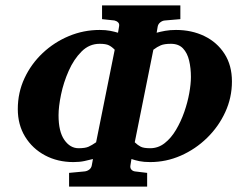

<svg xmlns="http://www.w3.org/2000/svg" viewBox="-20 -691 896 711"><path d="M838.9 -389.2Q838.9 -329.6 814.2 -275.9Q789.6 -222.2 746.8 -180.4Q704.1 -138.7 649.7 -114.7Q595.2 -90.8 536.1 -90.8Q512.7 -90.8 496.1 -94.2Q479.5 -97.7 466.8 -102.1L462.9 -78.1Q461.4 -68.4 466.8 -62.7Q472.2 -57.1 480 -56.2L524.9 -50.8V0H235.8V-50.8L293 -56.2Q302.2 -57.1 310.1 -62.7Q317.9 -68.4 319.8 -78.1L324.2 -102.1Q310.5 -98.6 292.7 -94.7Q274.9 -90.8 252 -90.8Q193.4 -90.8 146.7 -115.7Q100.1 -140.6 73 -184.8Q45.9 -229 45.9 -287.1Q45.9 -348.1 70.6 -401.1Q95.2 -454.1 137.9 -494.4Q180.7 -534.7 235.1 -557.4Q289.6 -580.1 349.1 -580.1Q371.6 -580.1 387.9 -576.9Q404.3 -573.7 417 -569.8L420.9 -592.8Q422.9 -602.5 417.5 -607.9Q412.1 -613.3 403.8 -615.2L357.9 -620.1V-670.9H647.9V-620.1L590.8 -615.2Q582 -614.7 574 -608.6Q565.9 -602.5 564 -592.8L560.1 -569.8Q574.2 -573.7 591.8 -576.9Q609.4 -580.1 631.8 -580.1Q689.9 -580.1 736.8 -557.4Q783.7 -534.7 811.3 -491.9Q838.9 -449.2 838.9 -389.2ZM687 -405.8Q687 -438.5 680.4 -466.6Q673.8 -494.6 657.7 -511.7Q641.6 -528.8 612.8 -528.8Q588.9 -528.8 575.4 -523.2Q562 -517.6 547.9 -506.8L479 -164.1Q490.2 -153.3 501.2 -147.7Q512.2 -142.1 536.1 -142.1Q565.9 -142.1 589.8 -160.9Q613.8 -179.7 631.8 -210.2Q649.9 -240.7 662.4 -276.4Q674.8 -312 680.9 -346.2Q687 -380.4 687 -405.8ZM404.8 -506.8Q394.5 -517.6 383.3 -523.2Q372.1 -528.8 349.1 -528.8Q310.5 -528.8 282 -500.2Q253.4 -471.7 234.4 -428.7Q215.3 -385.7 206.1 -341.1Q196.8 -296.4 196.8 -264.2Q196.8 -203.6 218.3 -172.9Q239.7 -142.1 271 -142.1Q295.4 -142.1 307.9 -147.7Q320.3 -153.3 335.9 -164.1Z"/></svg>

Font: Charis
Style: Bold Italic
Weight: 700
Italic angle: -11°
Designer: Walt Agee, Miriam Martin, Annie Olsen, Victor Gaultney, Lorna Priest, Alan Ward, Bob Hallissy, Martin Hosken, Sharon Cor
Foundry: SIL Global
Version: Version 7.000